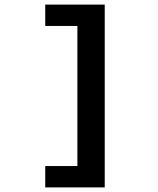

<svg xmlns="http://www.w3.org/2000/svg" viewBox="-20 -719 690 836"><path d="M436 97H317V-699H436ZM397 97H177V4H397ZM397 -606H177V-699H397Z"/></svg>

Font: Azeret Mono Thin Medium
Style: Regular
Weight: 500
Version: Version 1.002